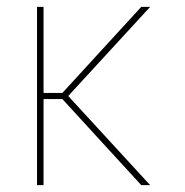

<svg xmlns="http://www.w3.org/2000/svg" viewBox="-20 -540 540 560"><path d="M88 0V-520H107V-269H162L392 -520H418L179 -260L418 0H392L162 -251H107V0Z"/></svg>

Font: Iosevka Term Curly Thin
Style: Regular
Weight: 100
Designer: Belleve Invis
Foundry: Belleve Invis
Version: Version 32.3.0